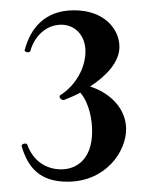

<svg xmlns="http://www.w3.org/2000/svg" viewBox="-20 -750 291 373"><path d="M155 -582C186 -602 212 -629 212 -659C212 -693 183 -730 124 -730C66 -730 39 -694 28 -653C26 -649 38 -646 39 -651C47 -680 70 -702 99 -702C125 -702 146 -682 146 -650C146 -618 127 -584 97 -565C93 -562 99 -554 105 -556C115 -560 125 -564 136 -570C154 -549 159 -516 159 -495C159 -438 126 -421 99 -421C69 -421 44 -438 33 -469C32 -473 21 -471 22 -466C34 -426 56 -397 111 -397C185 -397 225 -455 225 -499C225 -536 198 -568 155 -582Z"/></svg>

Font: Cormorant SC Semi
Style: Regular
Weight: 600
Designer: Christian Thalmann (Catharsis Fonts)
Version: Version 1.000;PS 001.000;hotconv 1.0.70;makeotf.lib2.5.58329